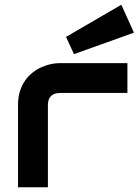

<svg xmlns="http://www.w3.org/2000/svg" viewBox="-20 -796 589 816"><path d="M521.5 -400.9H235.8Q210 -400.9 196.8 -387.9Q183.6 -375 183.6 -350.1V0H56.6V-350.1Q56.6 -382.8 64.9 -408.7Q73.2 -434.6 87.2 -454.3Q101.1 -474.1 119.1 -488Q137.2 -502 157 -510.7Q176.8 -519.5 197 -523.7Q217.3 -527.8 234.9 -527.8H521.5ZM549.3 -657.2 294.4 -565.9 260.7 -639.2 495.6 -775.9Z"/></svg>

Font: Audiowide
Style: Regular
Weight: 400
Version: Version 1.003